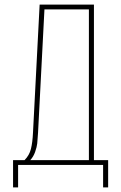

<svg xmlns="http://www.w3.org/2000/svg" viewBox="-20 -720 530 838"><path d="M452 98H430V0H59V98H37V-21H87Q108 -42 115 -70Q122 -98 124 -141L153 -700H390V-21H452ZM174 -679 146 -140Q144 -109 142.5 -94Q141 -79 133.5 -57.5Q126 -36 112 -21H368V-679Z"/></svg>

Font: Bebas Neue Light
Style: Regular
Weight: 300
Designer: Ryoichi Tsunekawa
Foundry: Ryoichi Tsunekawa
Version: Version 1.003;PS 001.003;hotconv 1.0.70;makeotf.lib2.5.58329